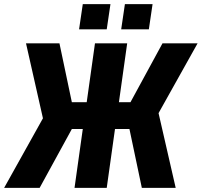

<svg xmlns="http://www.w3.org/2000/svg" viewBox="-37 -910 977 930"><path d="M-17 0 171 -337 89 -700H251L311 -415H383L423 -700H579L539 -415H595L750 -700H920L731 -362L814 0H650L590 -285H520L480 0H324L364 -285H311L155 0ZM550 -768 568 -890H702L684 -768ZM346 -768 364 -890H498L480 -768Z"/></svg>

Font: Finlandica
Style: Bold Italic
Weight: 700
Italic angle: -8°
Designer: Niklas Ekholm, Juho Hiilivirta, Jaakko Suomalainen
Foundry: Helsinki Type Studio
Version: Version 1.064; ttfautohint (v1.8.4.7-5d5b)